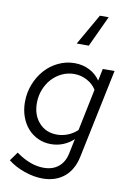

<svg xmlns="http://www.w3.org/2000/svg" viewBox="-107 -862 779 1142"><g transform="rotate(10 282.5 -290.5)"><path d="M367 -610H294L401 -797H454ZM246 6Q204 6 168 -10.5Q132 -27 106 -56.5Q80 -86 65.5 -126.5Q51 -167 51 -214Q51 -271 71 -322Q91 -373 125 -411Q159 -449 205.5 -471Q252 -493 303 -493Q352 -493 392.5 -472.5Q433 -452 458 -415L473 -488H544L432 49Q415 130 363 173Q311 216 232 216Q179 216 122 196Q65 176 23 143L61 90Q104 121 145.5 136.5Q187 152 228 152Q282 152 317 123.5Q352 95 363 43L382 -48Q354 -22 319.5 -8Q285 6 246 6ZM122 -220Q122 -148 163.5 -102Q205 -56 271 -56Q305 -56 336.5 -68.5Q368 -81 394 -105L446 -357Q426 -390 389.5 -409.5Q353 -429 312 -429Q272 -429 237.5 -412.5Q203 -396 177.5 -368Q152 -340 137 -302Q122 -264 122 -220Z"/></g></svg>

Font: Red Hat Text
Style: Italic
Weight: 400
Italic angle: -12°
Designer: Pentagram / MCKL
Foundry: Pentagram / MCKL
Version: Version 1.005; Red Hat Text Italic